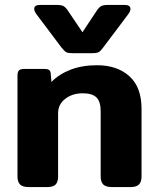

<svg xmlns="http://www.w3.org/2000/svg" viewBox="-20 -760 641 780"><path d="M229 -568 129 -701Q119 -714 119 -724Q119 -740 143 -740H208Q229 -740 237.5 -735.5Q246 -731 255 -718L315 -629L374 -718Q383 -731 391.5 -735.5Q400 -740 421 -740H486Q510 -740 510 -724Q510 -714 500 -701L400 -568Q389 -553 381.5 -548.5Q374 -544 354 -544H275Q255 -544 248 -548.5Q241 -553 229 -568ZM51 -43V-451Q51 -468 57 -474Q63 -480 81 -480H161Q173 -480 179 -476Q185 -472 186 -462L189 -427Q220 -459 267 -477Q314 -495 374 -495Q456 -495 505.5 -450.5Q555 -406 555 -318V-43Q555 -21 544.5 -10.5Q534 0 510 0H435Q410 0 399.5 -10.5Q389 -21 389 -43V-308Q389 -347 372 -364Q355 -381 316 -381Q274 -381 245 -358.5Q216 -336 216 -300V-43Q216 -21 206 -10.5Q196 0 171 0H97Q72 0 61.5 -10.5Q51 -21 51 -43Z"/></svg>

Font: Mitr Medium
Style: Regular
Weight: 500
Designer: Thanarat Vachiruckul
Foundry: Cadson Demak
Version: Version 1.003